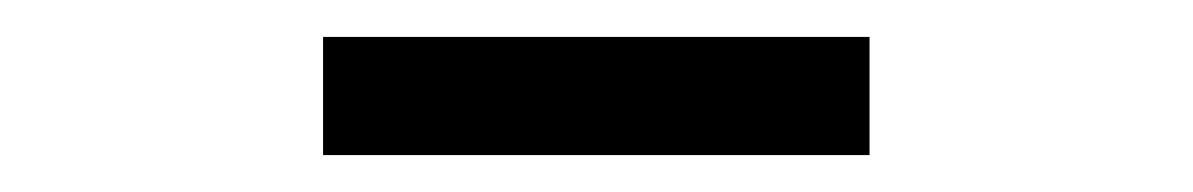

<svg xmlns="http://www.w3.org/2000/svg" viewBox="-20 -755 646 104"><path d="M451 -671H155V-735H451Z"/></svg>

Font: Source Han Sans & Saira Hybrid
Style: Regular
Weight: 400
Designer: Ryoko NISHIZUKA 西塚涼子 (kana & ideographs); Paul D. Hunt (Latin, Greek & Cyrillic); Wenlong ZHANG 张文龙 (bopomofo); Sandoll 
Foundry: Adobe Systems Incorporated
Version: Version 1.00;August 2, 2021;FontCreator 13.0.0.2675 64-bit